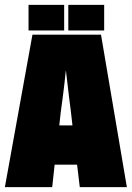

<svg xmlns="http://www.w3.org/2000/svg" viewBox="-24 -767 540 787"><path d="M403 -642V-747H256V-642ZM239 -642V-747H93V-642ZM-4 0H190L200 -92H292L303 0H496L390 -625H109ZM225 -307C229 -337 239 -407 246 -480C254 -407 263 -337 267 -306L273 -253H219Z"/></svg>

Font: Blinker Headline
Style: Regular
Weight: 900
Width: 4
Designer: Juergen Huber
Foundry: supertype
Version: Version 1.015;PS 1.15;hotconv 1.0.88;makeotf.lib2.5.647800